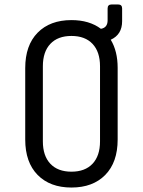

<svg xmlns="http://www.w3.org/2000/svg" viewBox="-20 -830 640 860"><path d="M300 10Q204 10 148.5 -46.5Q93 -103 93 -205V-525Q93 -627 148.5 -683.5Q204 -740 300 -740Q380 -740 432 -701Q462 -706 462 -739V-792Q462 -810 480 -810H509Q527 -810 527 -792V-735Q527 -675 476 -652Q507 -601 507 -526V-205Q507 -103 451.5 -46.5Q396 10 300 10ZM300 -61Q361 -61 394.5 -96.5Q428 -132 428 -197V-533Q428 -598 394.5 -633.5Q361 -669 300 -669Q239 -669 205.5 -633.5Q172 -598 172 -533V-197Q172 -132 205.5 -96.5Q239 -61 300 -61Z"/></svg>

Font: Pitagon Sans Mono Light
Style: Regular
Weight: 300
Monospace: yes
Designer: Travis Tran
Foundry: Pitagon
Version: Version 1.001; ttfautohint (v1.8.4.7-5d5b);gftools[0.9.26]